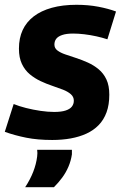

<svg xmlns="http://www.w3.org/2000/svg" viewBox="-39 -574 507 801"><path d="M-19 -24 18 -140Q40 -131 69.5 -123.5Q99 -116 130 -111.5Q161 -107 187 -107Q217 -107 235 -113Q253 -119 261 -129.5Q269 -140 269 -154Q269 -170 256.5 -181Q244 -192 223.5 -200Q203 -208 179 -216Q155 -224 130.5 -235.5Q106 -247 85.5 -264Q65 -281 52.5 -307Q40 -333 40 -371Q40 -415 55.5 -448.5Q71 -482 101.5 -505.5Q132 -529 177 -541.5Q222 -554 280 -554Q329 -554 371 -546Q413 -538 445 -526L409 -410Q388 -417 363 -422.5Q338 -428 313 -431Q288 -434 266 -434Q238 -434 220.5 -428Q203 -422 195.5 -412Q188 -402 188 -388Q188 -373 200.5 -363.5Q213 -354 233.5 -347Q254 -340 278.5 -332Q303 -324 327.5 -313Q352 -302 372.5 -285Q393 -268 405 -242.5Q417 -217 417 -179Q417 -137 405.5 -105.5Q394 -74 372.5 -52Q351 -30 321.5 -16.5Q292 -3 256 3.5Q220 10 179 10Q118 10 70.5 0.5Q23 -9 -19 -24ZM116 51H261Q261 56 261 60.5Q261 65 261 70Q257 97 246.5 121.5Q236 146 220.5 167Q205 188 186 207H66Q87 175 99.5 143Q112 111 116 79Q117 72 117 64.5Q117 57 116 51Z"/></svg>

Font: Georama ExtraCondensed Thin
Style: Bold Italic
Weight: 700
Italic angle: -9°
Version: Version 1.001